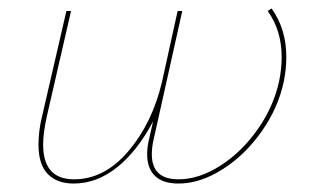

<svg xmlns="http://www.w3.org/2000/svg" viewBox="-20 -432 745 454"><path d="M657 -297Q657 -268 651 -239Q638 -177 598.5 -121Q559 -65 506 -31.5Q453 2 402 2Q365 2 346.5 -16Q328 -34 328 -67Q328 -85 332 -101L342 -145Q305 -75 257 -36.5Q209 2 154 2Q115 2 93 -20.5Q71 -43 71 -90Q71 -122 79 -155L137 -406H148L91 -158Q82 -118 82 -90Q82 -8 155 -8Q227 -8 283.5 -74.5Q340 -141 363 -238L400 -406H411L343 -101Q339 -84 339 -67Q339 -8 402 -8Q451 -8 501.5 -40.5Q552 -73 589.5 -126.5Q627 -180 640 -240Q646 -269 646 -297Q646 -360 613 -406L622 -412Q657 -364 657 -297Z"/></svg>

Font: Ysabeau Infant Hairline
Style: Italic
Weight: 100
Italic angle: -12°
Designer: Christian Thalmann (Catharsis Fonts)
Version: Version 0.003